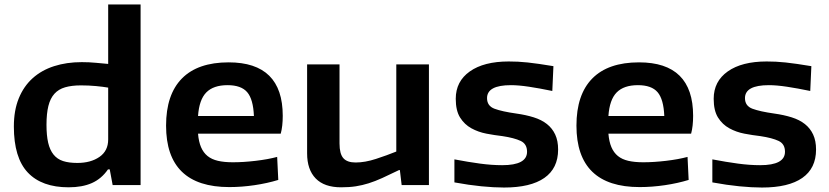

<svg xmlns="http://www.w3.org/2000/svg" viewBox="-20 -828 3710 859"><path d="M287 10Q167 10 104.5 -56Q42 -122 42 -262Q42 -334 64 -388Q86 -442 126 -478Q166 -514 222 -532Q278 -550 346 -550Q379 -550 409.5 -547Q440 -544 464 -542V-808H609V0H484L471 -70H463Q434 -28 391 -9Q348 10 287 10ZM326 -99Q386 -99 425 -126Q464 -153 464 -204V-436Q441 -440 409 -443Q377 -446 342 -446Q301 -446 271.5 -437.5Q242 -429 223.5 -408.5Q205 -388 196.5 -354Q188 -320 188 -270Q188 -222 195.5 -189.5Q203 -157 219.5 -136.5Q236 -116 262 -107.5Q288 -99 326 -99Z M1006 9Q723 9 723 -266Q723 -405 794 -477Q865 -549 1003 -549Q1245 -549 1245 -310Q1245 -263 1236 -230H866Q869 -194 879.5 -169.5Q890 -145 908.5 -130Q927 -115 955 -108.5Q983 -102 1022 -102Q1069 -102 1124 -108.5Q1179 -115 1220 -126L1225 -23Q1176 -8 1118.5 0.5Q1061 9 1006 9ZM998 -447Q935 -447 903 -414.5Q871 -382 866 -309H1116Q1113 -384 1086 -415.5Q1059 -447 998 -447Z M1506 10Q1431 10 1392.5 -29.5Q1354 -69 1354 -142V-540H1499V-186Q1499 -140 1516 -120.5Q1533 -101 1571 -101Q1613 -101 1662 -117Q1711 -133 1753 -150V-540H1899V0H1777L1769 -67H1765Q1722 -46 1690 -31.5Q1658 -17 1629.5 -8Q1601 1 1572 5.5Q1543 10 1506 10Z M2235 11Q2190 11 2134 5.5Q2078 0 2013 -12V-115Q2076 -103 2128 -96Q2180 -89 2227 -89Q2338 -89 2338 -149Q2338 -184 2309.5 -197.5Q2281 -211 2228 -219Q2193 -223 2156.5 -230Q2120 -237 2089 -254Q2058 -271 2038.5 -302Q2019 -333 2019 -386Q2019 -464 2082 -508.5Q2145 -553 2256 -553Q2277 -553 2297.5 -552Q2318 -551 2341 -548.5Q2364 -546 2392 -542Q2420 -538 2456 -532L2451 -421Q2393 -433 2346.5 -440Q2300 -447 2266 -447Q2159 -447 2159 -389Q2159 -354 2192.5 -341.5Q2226 -329 2290 -320Q2333 -314 2368 -303Q2403 -292 2427 -273Q2451 -254 2464 -226Q2477 -198 2477 -159Q2477 -75 2415.5 -32Q2354 11 2235 11Z M2842 9Q2559 9 2559 -266Q2559 -405 2630 -477Q2701 -549 2839 -549Q3081 -549 3081 -310Q3081 -263 3072 -230H2702Q2705 -194 2715.5 -169.5Q2726 -145 2744.5 -130Q2763 -115 2791 -108.5Q2819 -102 2858 -102Q2905 -102 2960 -108.5Q3015 -115 3056 -126L3061 -23Q3012 -8 2954.5 0.5Q2897 9 2842 9ZM2834 -447Q2771 -447 2739 -414.5Q2707 -382 2702 -309H2952Q2949 -384 2922 -415.5Q2895 -447 2834 -447Z M3389 11Q3344 11 3288 5.5Q3232 0 3167 -12V-115Q3230 -103 3282 -96Q3334 -89 3381 -89Q3492 -89 3492 -149Q3492 -184 3463.5 -197.5Q3435 -211 3382 -219Q3347 -223 3310.5 -230Q3274 -237 3243 -254Q3212 -271 3192.5 -302Q3173 -333 3173 -386Q3173 -464 3236 -508.5Q3299 -553 3410 -553Q3431 -553 3451.5 -552Q3472 -551 3495 -548.5Q3518 -546 3546 -542Q3574 -538 3610 -532L3605 -421Q3547 -433 3500.5 -440Q3454 -447 3420 -447Q3313 -447 3313 -389Q3313 -354 3346.5 -341.5Q3380 -329 3444 -320Q3487 -314 3522 -303Q3557 -292 3581 -273Q3605 -254 3618 -226Q3631 -198 3631 -159Q3631 -75 3569.5 -32Q3508 11 3389 11Z"/></svg>

Font: Encode Sans Wide
Style: SemiBold
Weight: 600
Designer: Pablo Impallari, Andres Torresi
Foundry: Pablo Impallari, Andres Torresi
Version: Version 1.000; ttfautohint (v1.00) -l 8 -r 50 -G 200 -x 14 -